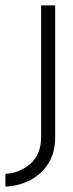

<svg xmlns="http://www.w3.org/2000/svg" viewBox="-91 -492 271 710"><path d="M-71 198V151Q-18 148 21.5 113.5Q61 79 61 15V-472H113V15Q113 73 87.5 113Q62 153 20 174.5Q-22 196 -71 198Z"/></svg>

Font: Lil Grotesk Light
Style: Regular
Weight: 300
Designer: Bastien Sozeau
Foundry: NBR — Bastien Sozeau
Version: Version 3.003; ttfautohint (v1.8.4.7-5d5b);gftools[0.9.33]